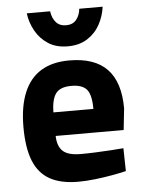

<svg xmlns="http://www.w3.org/2000/svg" viewBox="-53 -772 616 827"><g transform="rotate(-5 255.0 -359.0)"><path d="M252 12Q177 12 129.5 -14.5Q82 -41 59.5 -97Q37 -153 37 -243Q37 -332 62 -392Q87 -452 136 -482Q185 -512 258 -512Q368 -512 422 -455.5Q476 -399 476 -286L466 -193H172Q173 -148 196 -127Q219 -106 273 -106Q303 -106 337.5 -107.5Q372 -109 404 -111Q436 -113 458 -115L460 -16Q436 -10 400 -3.5Q364 3 325 7.5Q286 12 252 12ZM171 -295H344Q344 -356 324.5 -379Q305 -402 258 -402Q210 -402 191 -377Q172 -352 171 -295ZM258 -573Q208 -573 173.5 -595.5Q139 -618 119 -654Q99 -690 94 -730H195Q199 -700 215 -682Q231 -664 258 -664Q287 -664 302.5 -682.5Q318 -701 321 -730H422Q417 -690 397.5 -654Q378 -618 343 -595.5Q308 -573 258 -573Z"/></g></svg>

Font: Titillium Web SemiBold
Style: Regular
Weight: 600
Designer: Mohamed Gaber, Accademia di Belle Arti di Urbino
Foundry: Kief Type Foundry, Accademia di Belle Arti di Urbino
Version: Version 3.000; ttfautohint (v1.8.4)